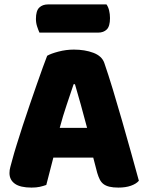

<svg xmlns="http://www.w3.org/2000/svg" viewBox="-20 -841 667 871"><path d="M194 -588Q211 -598 245.5 -607Q280 -616 315 -616Q365 -616 403.5 -601.5Q442 -587 453 -556Q471 -504 492 -435Q513 -366 534 -292.5Q555 -219 575 -147.5Q595 -76 610 -21Q598 -7 574 1.5Q550 10 517 10Q493 10 476.5 6Q460 2 449.5 -6Q439 -14 432.5 -27Q426 -40 421 -57L403 -126H222Q214 -96 206 -64Q198 -32 190 -2Q176 3 160.5 6.5Q145 10 123 10Q72 10 47.5 -7.5Q23 -25 23 -56Q23 -70 27 -84Q31 -98 36 -117Q43 -144 55.5 -184Q68 -224 83 -270.5Q98 -317 115 -366Q132 -415 147 -458.5Q162 -502 174.5 -536Q187 -570 194 -588ZM314 -459Q300 -417 282.5 -365.5Q265 -314 251 -261H375Q361 -315 346.5 -366.5Q332 -418 320 -459ZM159 -693Q154 -704 148.5 -720.5Q143 -737 143 -755Q143 -792 158 -806.5Q173 -821 198 -821H463Q471 -810 475 -793.5Q479 -777 479 -759Q479 -722 464.5 -707.5Q450 -693 425 -693Z"/></svg>

Font: Baloo Bhai
Style: Regular
Weight: 400
Designer: Supriya Tembe, Noopur Datye and Ek Type
Foundry: Ek Type
Version: Version 1.443;PS 1.000;hotconv 16.6.51;makeotf.lib2.5.65220;